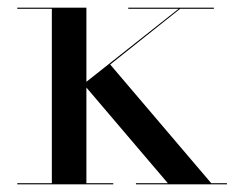

<svg xmlns="http://www.w3.org/2000/svg" viewBox="-20 -480 624 500"><path d="M25 -3H115V-457H25V-460H205V-267L445 -457H314V-460H537V-457H449L267 -312L530 -3H571V0H334V-3H417L205 -252V-3H275V0H25Z"/></svg>

Font: Bodoni* 72
Style: Regular
Weight: 400
Version: Version 1.003